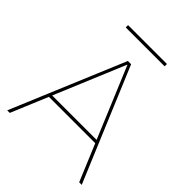

<svg xmlns="http://www.w3.org/2000/svg" viewBox="-241 -1026 1166 1166"><g transform="rotate(45 342.0 -442.5)"><path d="M22 0 328 -730H356L662 0H640L343 -711H341L44 0ZM132 -237V-257H552V-237ZM175 -865V-885H509V-865Z"/></g></svg>

Font: M PLUS 1 Thin
Style: Regular
Weight: 100
Designer: Coji Morishita
Foundry: UNDERFOREST DESIGN
Version: Version 1.001